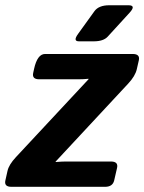

<svg xmlns="http://www.w3.org/2000/svg" viewBox="-48 -721 557 741"><path d="M256.8 -561.5Q232.4 -561.5 253.4 -590.3L316.4 -677.7Q333 -700.7 373.5 -700.7H447.8Q478.5 -700.7 452.1 -671.9L367.7 -579.6Q351.1 -561.5 314 -561.5ZM-3.9 0Q-32.7 0 -27.3 -24.4L-19 -61.5Q-13.7 -85.4 13.2 -114.3L293.5 -415L293.9 -417Q273.9 -415 254.4 -415H103.5Q74.7 -415 80.1 -439.5L83.5 -455.1Q96.2 -512.7 126 -512.7H463.9Q493.2 -512.7 487.8 -488.3L480 -454.1Q474.1 -427.7 446.8 -398.4L167 -97.7L166.5 -95.7Q192.9 -97.7 206.1 -97.7H379.9Q409.2 -97.7 403.8 -73.2L392.6 -24.4Q386.7 0 357.4 0Z"/></svg>

Font: Istok
Style: Bold Italic
Weight: 700
Italic angle: -13°
Designer: Andrey V. Panov
Foundry: Andrey V. Panov
Version: Version 1.0.3